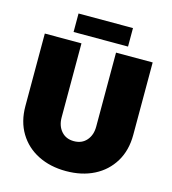

<svg xmlns="http://www.w3.org/2000/svg" viewBox="-125 -959 962 1073"><g transform="rotate(15 356.0 -422.5)"><path d="M355 12Q264 12 193.5 -23.5Q123 -59 83 -125Q43 -191 43 -281V-700H255V-272Q255 -223 282 -192Q309 -161 355 -161Q401 -161 428 -192Q455 -223 455 -272V-700H667V-281Q667 -191 627 -125Q587 -59 517 -23.5Q447 12 355 12ZM196 -750V-857H511V-750Z"/></g></svg>

Font: MuseoModerno Black
Style: Regular
Weight: 900
Designer: Pablo Cosgaya, Héctor Gatti, Marcela Romero, and the Authors of The MuseoModerno Project.
Foundry: Omnibus-Type Team
Version: Version 1.001